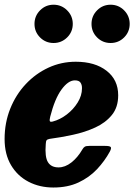

<svg xmlns="http://www.w3.org/2000/svg" viewBox="-25 -802 584 835"><path d="M-5 -197.5Q-5 -268 19.5 -329.2Q44 -390.5 87 -436.2Q130 -482 185.8 -507.8Q241.5 -533.5 304.5 -533.5Q388 -533.5 438.5 -494.2Q489 -455 489 -387.5Q489 -335.5 461.5 -301.8Q434 -268 389.2 -247.5Q344.5 -227 292.2 -215.8Q240 -204.5 190.5 -198Q180.5 -196 177.5 -191.8Q174.5 -187.5 174 -175Q169.5 -119.5 183.5 -96.8Q197.5 -74 229.5 -74Q258 -74 285.2 -95.2Q312.5 -116.5 333.5 -152.5Q338 -160.5 343.8 -164Q349.5 -167.5 363.5 -167.5H432.5Q452.5 -167.5 456.5 -162.5Q460.5 -157.5 452.5 -142.5Q430.5 -102 397 -66.2Q363.5 -30.5 316.5 -8.5Q269.5 13.5 207 13.5Q147.5 13.5 99.2 -11.5Q51 -36.5 23 -83.8Q-5 -131 -5 -197.5ZM204.5 -273.5Q236.5 -282 265.5 -304.2Q294.5 -326.5 313 -356.5Q331.5 -386.5 331.5 -417.5Q332 -432 325.5 -442.2Q319 -452.5 300.5 -452.5Q271.5 -452.5 242.2 -412.2Q213 -372 193.5 -295Q190 -281 191.5 -275.8Q193 -270.5 204.5 -273.5ZM456 -615Q421.5 -615 397.2 -639.2Q373 -663.5 373 -698Q373 -732.5 397.2 -757Q421.5 -781.5 456 -781.5Q490.5 -781.5 514.8 -757Q539 -732.5 539 -698Q539 -663.5 514.8 -639.2Q490.5 -615 456 -615ZM208 -615Q173.5 -615 149.2 -639.2Q125 -663.5 125 -698Q125 -732.5 149.2 -757Q173.5 -781.5 208 -781.5Q242.5 -781.5 267 -757Q291.5 -732.5 291.5 -698Q291.5 -663.5 267 -639.2Q242.5 -615 208 -615Z"/></svg>

Font: Besley* Narrow Heavy
Style: Italic
Weight: 800
Width: 4
Italic angle: -13°
Designer: Owen Earl
Foundry: indestructible type*
Version: Version 3.000; ttfautohint (v1.8.3)